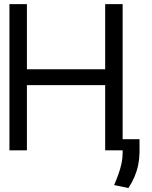

<svg xmlns="http://www.w3.org/2000/svg" viewBox="-20 -739 745 944"><path d="M26.4 0V-718.8H112.3V-398.4H497.1V-718.8H583V0H497.1V-320.3H112.3V0ZM666 -54.7V11.7Q665.5 42.5 659.4 72Q653.3 101.6 641.4 129.9Q629.4 158.2 611.3 185.5L541 170.9Q553.2 143.1 562.5 116.9Q571.8 90.8 577.4 64.9Q583 39.1 583 12.7V-54.7Z"/></svg>

Font: Inter Display V
Style: Regular
Weight: 400
Designer: Rasmus Andersson
Foundry: rsms
Version: Version 3.015;git-src